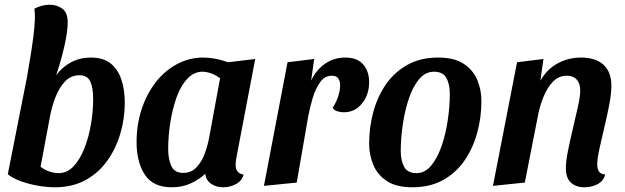

<svg xmlns="http://www.w3.org/2000/svg" viewBox="-20 -774 2651 814"><path d="M213 20Q182 20 145 14Q108 8 73 -4Q38 -16 13 -35L94 -445Q101 -485 108.5 -530.5Q116 -576 121.5 -619Q127 -662 128 -697Q128 -708 127.5 -718Q127 -728 126 -737Q140 -745 157 -749.5Q174 -754 191 -754Q221 -754 244 -737.5Q267 -721 267 -679Q267 -641 253.5 -580.5Q240 -520 218 -455Q244 -490 281.5 -510Q319 -530 365 -530Q418 -530 449 -505Q480 -480 494.5 -437Q509 -394 509 -339Q509 -271 490 -207Q471 -143 434 -91.5Q397 -40 341.5 -10Q286 20 213 20ZM229 -40Q265 -40 292 -69Q319 -98 337.5 -144.5Q356 -191 365.5 -246.5Q375 -302 375 -355Q375 -403 362.5 -429Q350 -455 317 -455Q280 -455 255 -428Q230 -401 215 -361.5Q200 -322 193 -286L152 -67Q170 -53 190.5 -46.5Q211 -40 229 -40Z M708 20Q629 20 594 -33.5Q559 -87 559 -171Q559 -246 580.5 -311Q602 -376 640 -425Q678 -474 730 -502Q782 -530 842 -530Q892 -530 947 -510L1062 -524L984 -115Q982 -107 980.5 -95Q979 -83 979 -73Q979 -57 987.5 -46.5Q996 -36 1013 -34Q1005 -6 979.5 7Q954 20 926 20Q897 20 875.5 5.5Q854 -9 850 -37Q823 -12 787.5 4Q752 20 708 20ZM757 -41Q791 -41 813.5 -65Q836 -89 848.5 -124Q861 -159 867 -192L913 -442Q895 -456 875 -463Q855 -470 839 -470Q802 -470 774 -440Q746 -410 728.5 -361Q711 -312 702 -254.5Q693 -197 693 -142Q693 -101 706 -71Q719 -41 757 -41Z M1099 14 1199 -510 1312 -524 1299 -432Q1319 -476 1357 -503Q1395 -530 1444 -530Q1495 -530 1520 -500.5Q1545 -471 1545 -426Q1545 -373 1515 -335.5Q1485 -298 1438 -298Q1425 -298 1411 -302Q1397 -306 1390 -317Q1403 -335 1412.5 -362Q1422 -389 1422 -412Q1422 -430 1414 -441.5Q1406 -453 1387 -453Q1357 -453 1337.5 -426Q1318 -399 1306 -359.5Q1294 -320 1287 -282L1238 0Z M1728 20Q1660 20 1620 -6.5Q1580 -33 1562.5 -75.5Q1545 -118 1545 -165Q1545 -235 1563 -300.5Q1581 -366 1617 -417.5Q1653 -469 1708 -499.5Q1763 -530 1838 -530Q1906 -530 1946 -503.5Q1986 -477 2003.5 -435Q2021 -393 2021 -346Q2021 -276 2003 -210.5Q1985 -145 1949 -93Q1913 -41 1858 -10.5Q1803 20 1728 20ZM1746 -40Q1782 -40 1808.5 -72.5Q1835 -105 1852.5 -156Q1870 -207 1878.5 -265.5Q1887 -324 1887 -376Q1887 -417 1872.5 -443.5Q1858 -470 1820 -470Q1783 -470 1756.5 -438Q1730 -406 1713 -355Q1696 -304 1687.5 -245.5Q1679 -187 1679 -134Q1679 -93 1693.5 -66.5Q1708 -40 1746 -40Z M2458 20Q2422 20 2400.5 0.5Q2379 -19 2379 -62Q2379 -90 2388 -135Q2397 -180 2409 -230Q2421 -280 2430.5 -323Q2440 -366 2440 -390Q2440 -419 2425.5 -436Q2411 -453 2384 -453Q2348 -453 2323.5 -427Q2299 -401 2283.5 -362Q2268 -323 2261 -285L2205 0L2070 14L2172 -510L2284 -524L2271 -432Q2299 -481 2344.5 -505.5Q2390 -530 2443 -530Q2505 -530 2538.5 -499.5Q2572 -469 2572 -411Q2572 -377 2563 -330Q2554 -283 2542 -233.5Q2530 -184 2521 -142Q2512 -100 2512 -77Q2512 -59 2519 -47.5Q2526 -36 2546 -34Q2538 -6 2513 7Q2488 20 2458 20Z"/></svg>

Font: Sansita Swashed Medium
Style: Regular
Weight: 500
Designer: Pablo Cosgaya
Foundry: Omnibus-Type
Version: Version 1.003; ttfautohint (v1.8.3)